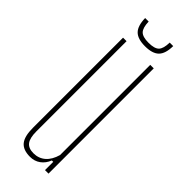

<svg xmlns="http://www.w3.org/2000/svg" viewBox="-242 -744 774 774"><g transform="rotate(45 145.5 -357.0)"><path d="M130 5Q91 5 73.5 -16.2Q56 -37.5 56 -86V-600H76V-86Q76 -48 88.8 -31.5Q101.5 -15 130 -15Q159.5 -15 180.5 -33.2Q201.5 -51.5 211 -86V-600H231V0H211V-47H203Q193.5 -22.5 174.5 -8.8Q155.5 5 130 5ZM143 -638Q101 -638 82.5 -656.8Q64 -675.5 63 -719H83Q84 -684.5 96.8 -671.2Q109.5 -658 143 -658Q177 -658 189.8 -671.2Q202.5 -684.5 203 -719H223Q222.5 -675.5 203.8 -656.8Q185 -638 143 -638Z"/></g></svg>

Font: Big Shoulders Display Thin Thin
Style: Regular
Weight: 250
Version: Version 2.002